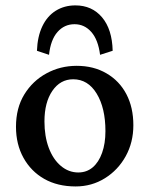

<svg xmlns="http://www.w3.org/2000/svg" viewBox="-20 -670 544 698"><path d="M254.9 7.8Q189.5 7.8 141.1 -19.5Q92.8 -46.9 65.4 -96.2Q38.1 -145.5 38.1 -209Q38.1 -277.3 68.4 -326.7Q98.6 -376 148.9 -403.3Q199.2 -430.7 258.8 -430.7Q320.3 -430.7 367.2 -403.3Q414.1 -376 439.5 -327.6Q464.8 -279.3 464.8 -214.8Q464.8 -152.3 437 -102.1Q409.2 -51.8 361.3 -22Q313.5 7.8 254.9 7.8ZM264.6 -43Q294.9 -43 316.9 -61.5Q338.9 -80.1 351.1 -114.3Q363.3 -148.4 363.3 -193.4Q363.3 -277.3 331.5 -329.6Q299.8 -381.8 246.1 -381.8Q199.2 -381.8 170.4 -339.8Q141.6 -297.9 141.6 -228.5Q141.6 -174.8 157.2 -132.8Q172.9 -90.8 201.2 -66.9Q229.5 -43 264.6 -43ZM158.2 -470.7 114.3 -485.4Q116.2 -537.1 133.8 -574.2Q151.4 -611.3 182.6 -630.9Q213.9 -650.4 253.9 -650.4Q314.5 -650.4 351.1 -606.9Q387.7 -563.5 389.6 -485.4L343.8 -470.7Q336.9 -525.4 312 -553.7Q287.1 -582 251 -582Q213.9 -582 189 -553.7Q164.1 -525.4 158.2 -470.7Z"/></svg>

Font: Crimson Pro Medium
Style: Regular
Weight: 500
Designer: Jacques Le Bailly
Foundry: Baron von Fonthausen
Version: Version 1.003